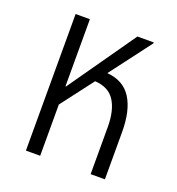

<svg xmlns="http://www.w3.org/2000/svg" viewBox="-101 -600 629 683"><g transform="rotate(20 213.5 -258.5)"><path d="M71 0V-517H125V-263H127L305 -517H367V-514L249 -358Q311 -353 340.5 -307Q370 -261 370 -179V0H316V-178Q316 -241 293 -277Q270 -313 218 -316L125 -194V0Z"/></g></svg>

Font: Noto Sans Thai UI ExtCond Light
Style: Regular
Weight: 300
Width: 2
Designer: Monotype Design Team
Foundry: Monotype Imaging Inc.
Version: Version 2.000; ttfautohint (v1.8.4.7-5d5b)